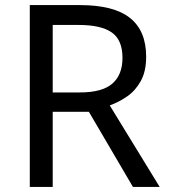

<svg xmlns="http://www.w3.org/2000/svg" viewBox="-20 -734 662 754"><path d="M294 -714Q427 -714 490.5 -663.5Q554 -613 554 -511Q554 -454 533 -416Q512 -378 479.5 -355.5Q447 -333 411 -320L607 0H502L329 -295H187V0H97V-714ZM289 -636H187V-371H294Q381 -371 421 -405.5Q461 -440 461 -507Q461 -577 419 -606.5Q377 -636 289 -636Z"/></svg>

Font: Noto Sans Kawi
Style: Regular
Weight: 400
Designer: Fadhl Haqq
Version: Version 1.000